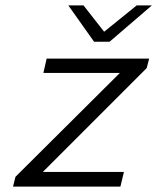

<svg xmlns="http://www.w3.org/2000/svg" viewBox="-20 -688 580 708"><path d="M232 -668H288L364 -571L484 -668H540L384 -534H327ZM28 0 37 -36 422 -419H140L152 -472H530L521 -437L138 -54H437L424 0Z"/></svg>

Font: Coval
Style: ExtraLight Italic
Weight: 200
Foundry: Context Ltd
Version: Version 001.000